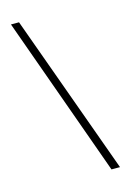

<svg xmlns="http://www.w3.org/2000/svg" viewBox="-111 -771 559 828"><g transform="rotate(-15 168.0 -357.0)"><path d="M60 -715H24L281 1H319Z"/></g></svg>

Font: Noto Sans Thai Looped ExtraCondensed ExtraLight
Style: Regular
Weight: 200
Width: 2
Designer: Sasikarn Vongin, Ben Mitchell
Foundry: The Fontpad Ltd
Version: Version 1.001